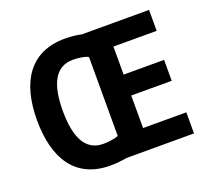

<svg xmlns="http://www.w3.org/2000/svg" viewBox="-124 -930 1135 1043"><g transform="rotate(-20 443.0 -408.5)"><path d="M348 -775C145 -775 54 -630 54 -410C54 -189 143 -42 346 -42C378 -42 415 -46 441 -51H831V-173H581V-361H815V-482H581V-644H831V-765H443C417 -771 380 -775 348 -775ZM349 -652C381 -652 418 -647 437 -636V-180C418 -171 380 -166 349 -166C247 -166 203 -256 203 -409C203 -562 246 -652 349 -652Z"/></g></svg>

Font: Noto Sans Tamil UI SemiCondensed
Style: Bold
Weight: 700
Width: 4
Designer: Jelle Bosma - Monotype Design Team
Foundry: Monotype Imaging Inc.
Version: Version 2.004